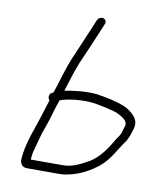

<svg xmlns="http://www.w3.org/2000/svg" viewBox="-74 -690 632 752"><g transform="rotate(10 241.5 -314.5)"><path d="M163.8 -283C194.2 -295.2 253.6 -300.9 294.9 -296C314.6 -293.8 374.5 -280.7 389.6 -275C406.8 -267.1 443.1 -251.3 432.8 -226C429.8 -215.6 427.4 -208 424.4 -198C418.3 -183.1 407.1 -173.4 400 -158C375.7 -117.6 348.6 -81.4 306.8 -62C284.6 -49.4 253.6 -35 221.5 -35H92.5L92.9 -37C93.7 -42.3 94.4 -48.7 94.9 -56C95.8 -62 97 -67.3 98.4 -72C108.5 -107.7 115.6 -140.4 128.4 -173C141.5 -207.4 149.2 -244.5 163.8 -283ZM83.8 1H215.8C226.5 1 237.1 -0.3 247.5 -3C293.8 -12.6 331.4 -33.5 364.5 -60C401.5 -89.8 420.9 -134 449.4 -173C457.7 -186.8 463.1 -203.3 467.8 -220C482 -259.4 453.8 -280.8 433.7 -295C409 -312.5 345.3 -325.7 304.6 -332C264.6 -336.1 209.7 -331.1 176.2 -323L177 -328C189.4 -367.7 200.1 -403.5 214.7 -440C234.4 -485 263.8 -553 281.4 -596L286.3 -608C288.4 -612.7 288.4 -617.2 286.4 -621.5C279.9 -635.7 259.1 -631.3 252.7 -617L247.8 -605C229.9 -561.1 200.8 -494.5 181 -448C166.4 -410.7 155.8 -375.1 142.7 -333L134.9 -309L132.8 -308C116.2 -303.5 116.6 -283.4 124.7 -276C124.2 -272.7 123.5 -270.7 122.8 -270C116.9 -250 111.5 -232.7 106.5 -218C90 -163 68.1 -114.4 58.6 -54C58.2 -47.3 57.6 -41.7 56.9 -37C53.4 -14.9 63.4 1 83.8 1Z"/></g></svg>

Font: CiSf OpenHand
Style: Obl
Weight: 400
Foundry: Cannot Into Space Fonts
Version: Version 0.7892